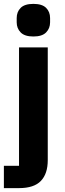

<svg xmlns="http://www.w3.org/2000/svg" viewBox="-29 -769 335 989"><path d="M69 85V-525H217V56Q217 126 181.5 163Q146 200 69 200H-9V85ZM143 -581Q98 -581 77.5 -602Q57 -623 57 -654V-676Q57 -708 77.5 -728.5Q98 -749 143 -749Q188 -749 208.5 -728.5Q229 -708 229 -676V-654Q229 -623 208.5 -602Q188 -581 143 -581Z"/></svg>

Font: IBM Plex Sans
Style: Bold
Weight: 700
Designer: Mike Abbink, Paul van der Laan, Pieter van Rosmalen
Foundry: Bold Monday
Version: Version 3.201